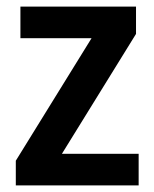

<svg xmlns="http://www.w3.org/2000/svg" viewBox="-20 -563 469 583"><path d="M401 0H28V-75L258 -447H42V-543H393V-460L168 -96H401Z"/></svg>

Font: Noto Sans Devanagari SemiCondensed SemiBold
Style: Regular
Weight: 600
Width: 4
Designer: Jelle Bosma - Monotype Design Team
Foundry: Monotype Imaging Inc.
Version: Version 2.004; ttfautohint (v1.8.4.7-5d5b)